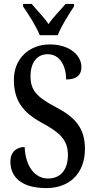

<svg xmlns="http://www.w3.org/2000/svg" viewBox="-20 -951 486 981"><path d="M183 -771H275C292 -816 333 -880 358 -918V-931H315C289 -899 252 -864 228 -828C204 -864 168 -899 142 -931H98V-918C124 -880 166 -816 183 -771ZM217 10C333 10 414 -63 414 -190C414 -296 365 -352 263 -405C164 -457 136 -493 136 -561C136 -631 168 -674 224 -674C287 -674 318 -612 318 -545C370 -545 396 -566 396 -609C396 -665 340 -724 234 -724C131 -724 51 -653 51 -544C51 -438 95 -378 193 -324C281 -276 327 -240 327 -159C327 -84 290 -39 225 -39C158 -39 110 -101 106 -200C65 -200 33 -174 33 -126C33 -49 86 10 217 10Z"/></svg>

Font: Noto Serif Ethiopic ExtraCondensed Medium
Style: Regular
Weight: 500
Width: 2
Designer: Monotype Design Team
Foundry: Monotype Imaging Inc.
Version: Version 2.102